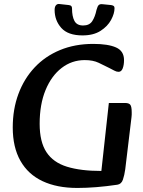

<svg xmlns="http://www.w3.org/2000/svg" viewBox="-20 -913 705 949"><path d="M362 16Q262 16 190.5 -17.5Q119 -51 81 -118Q43 -185 43 -283Q43 -373 71 -448.5Q99 -524 151 -579.5Q203 -635 276.5 -665.5Q350 -696 441 -696Q514 -696 553.5 -678.5Q593 -661 593 -616Q593 -592 586.5 -575Q580 -558 566 -558Q556 -558 545 -564Q534 -570 520 -577Q496 -589 468 -602.5Q440 -616 399 -616Q335 -616 284.5 -577Q234 -538 205 -467.5Q176 -397 176 -301Q176 -212 209.5 -161Q243 -110 311 -89Q379 -68 481 -68L518 -404H598Q618 -404 624.5 -394.5Q631 -385 631 -358Q631 -352 631 -346Q631 -340 630 -334L599 -76Q595 -47 587.5 -25Q580 -3 560 0Q506 8 456.5 12Q407 16 362 16ZM388 -738Q316 -738 283 -775Q250 -812 250 -864Q250 -880 257 -887.5Q264 -895 275 -893L320 -888Q329 -887 332.5 -883Q336 -879 336 -871Q336 -832 348 -809.5Q360 -787 391 -787Q422 -787 436 -808.5Q450 -830 457 -864Q462 -883 468.5 -888.5Q475 -894 489 -892L529 -888Q536 -887 541 -884Q546 -881 546 -872Q546 -846 529 -814.5Q512 -783 477 -760.5Q442 -738 388 -738Z"/></svg>

Font: Alkatra
Style: Regular
Weight: 400
Designer: Suman Bhandary
Version: Version 1.100;gftools[0.9.22]